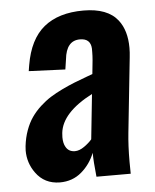

<svg xmlns="http://www.w3.org/2000/svg" viewBox="-47 -627 544 676"><g transform="rotate(-5 225.0 -289.0)"><path d="M137.7 8.8Q83.5 8.3 53.2 -33.7Q27.3 -69.3 27.3 -113.3Q27.3 -121.1 28.3 -128.9Q31.7 -158.7 41 -184.3Q50.3 -210 63.7 -229.2Q77.1 -248.5 95.5 -265.4Q113.8 -282.2 132.8 -294.2Q151.9 -306.2 175.3 -317.4Q198.7 -328.6 219.5 -336.9Q240.2 -345.2 264.6 -354Q277.8 -358.9 284.7 -361.3L289.6 -409.2Q291 -425.3 291 -438.5Q291 -445.3 291 -451.2Q290 -468.8 280.3 -477.8Q270.5 -486.8 251.5 -486.8Q203.6 -486.8 196.8 -421.4L191.4 -385.7L62.5 -391.1Q63 -394 64.2 -401.9Q65.4 -409.7 65.9 -412.1Q81.1 -502.4 132.8 -544.7Q184.6 -586.9 272.5 -586.9Q357.9 -586.9 394 -540.5Q422.9 -503.4 422.9 -441.9Q422.9 -426.3 420.9 -408.7L393.1 -145Q388.2 -99.1 388.2 -42Q388.2 -21.5 388.7 0H267.6Q261.7 -55.2 261.7 -85Q246.1 -45.4 214.4 -18.3Q182.6 8.8 137.7 8.8ZM200.2 -96.2Q215.8 -96.2 233.2 -108.4Q250.5 -120.6 260.7 -132.8L277.3 -291.5Q168.9 -235.4 161.1 -164.1Q160.2 -156.2 160.2 -148.9Q160.2 -127.4 168 -114.3Q178.2 -96.2 200.2 -96.2Z"/></g></svg>

Font: Oswald
Style: Medium
Weight: 500
Designer: Vernon Adams
Foundry: Vernon Adams
Version: 3.0; ttfautohint (v0.94.23-7a4d-dirty) -l 8 -r 50 -G 150 -x 